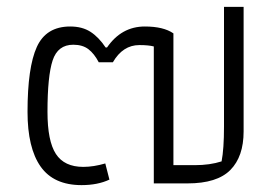

<svg xmlns="http://www.w3.org/2000/svg" viewBox="-20 -533 805 558"><path d="M60 -208Q60 -337 87 -396.5Q114 -456 184 -456Q219 -456 243 -440.5Q267 -425 287 -395H291Q333 -456 401 -456Q455 -456 484 -436V-53H546Q590 -53 624 -64Q631 -100 631 -165V-513H688V-151Q688 -78 649.5 -39Q611 0 525 0H427V-398Q412 -402 385 -402Q337 -402 308 -352H267Q254 -377 237 -390Q220 -403 193 -403Q148 -403 133 -357.5Q118 -312 118 -208Q118 -123 142.5 -85.5Q167 -48 222 -48Q252 -48 286 -58L298 -11Q264 5 217 5Q136 5 98 -49Q60 -103 60 -208Z"/></svg>

Font: Athiti
Style: Regular
Weight: 400
Designer: CadsonDemak Team
Foundry: CadsonDemak
Version: Version 1.032